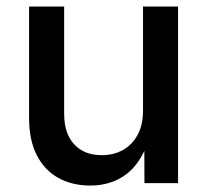

<svg xmlns="http://www.w3.org/2000/svg" viewBox="-20 -559 632 586"><path d="M255.4 7.3Q200.2 7.3 158.2 -15.9Q116.2 -39.1 92.5 -85Q68.8 -130.9 68.8 -198.2V-539.1H175.8V-211.4Q175.8 -151.9 206.3 -118.7Q236.8 -85.4 290.5 -85.4Q326.7 -85.4 355 -101.1Q383.3 -116.7 399.9 -147.2Q416.5 -177.7 416.5 -221.7V-539.1H523.4V0H420.9L420.4 -132.3H434.1Q409.7 -59.6 364 -26.1Q318.4 7.3 255.4 7.3Z"/></svg>

Font: Inter 18pt Medium
Style: Regular
Weight: 500
Designer: Rasmus Andersson
Foundry: rsms
Version: Version 4.001;git-66647c0bb